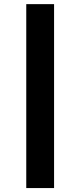

<svg xmlns="http://www.w3.org/2000/svg" viewBox="-20 -827 395 946"><path d="M246.4 99.6H109.4V-806.6H246.4Z"/></svg>

Font: Pretendard Std Variable
Style: Regular
Weight: 400
Designer: Base glyphs from Inter by Rasmus Andersson; Hangeul glyphs from Noto Sans CJK(Source Han Sans) by Jang Soo-young and Kan
Foundry: Kil Hyung-jin
Version: Version 1.309;Glyphs 3.2 (3225)